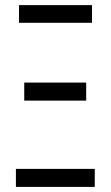

<svg xmlns="http://www.w3.org/2000/svg" viewBox="-20 -734 434 754"><path d="M42.5 0V-70.8H352.1V0ZM75.2 -338.9V-409.7H318.4V-338.9ZM54.7 -644.5V-713.9H341.3V-644.5Z"/></svg>

Font: Open Sans Condensed
Style: Regular
Weight: 400
Width: 3
Designer: Monotype Design Team
Foundry: Monotype Imaging Inc.
Version: Version 3.000